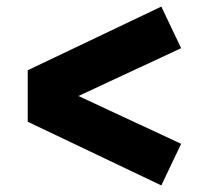

<svg xmlns="http://www.w3.org/2000/svg" viewBox="-20 -626 618 582"><path d="M64 -257V-413L469 -606L529 -480L218 -335L529 -190L469 -64Z"/></svg>

Font: Oxanium ExtraLight ExtraBold
Style: Regular
Weight: 800
Version: Version 2.000